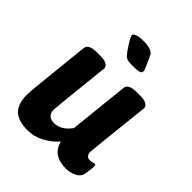

<svg xmlns="http://www.w3.org/2000/svg" viewBox="-208 -855 982 982"><g transform="rotate(45 283.0 -363.5)"><path d="M436 8Q466 8 493 -5.5Q520 -19 524 -44Q531 -86 531 -100.5Q531 -115 523 -115Q522 -115 512 -112Q502 -109 494 -109Q464 -109 464 -142Q464 -147 473 -234.5Q482 -322 501 -494Q501 -507 486.5 -516Q472 -525 444 -525H416Q356 -525 353 -493L319 -168Q280 -114 229 -114Q179 -114 179 -163Q179 -170 187.5 -252Q196 -334 213 -494Q213 -507 198.5 -516Q184 -525 156 -525H128Q68 -525 65 -493L56 -408Q43 -283 35.5 -211Q28 -139 28 -119Q28 -53 59.5 -22.5Q91 8 160 8Q205 8 248 -15Q291 -38 320 -72Q340 8 436 8ZM327 -606Q314 -606 302.5 -605.5Q291 -605 281 -606Q271 -607 262 -611Q253 -615 246 -624L232 -642L219 -662Q210 -676 202 -689Q194 -702 192 -714Q191 -721 207 -728Q223 -735 255 -735Q318 -735 331 -708Q336 -698 338.5 -692.5Q341 -687 343 -682Q345 -677 348 -671Q351 -665 356 -653Q361 -642 363.5 -634Q366 -626 365 -621Q363 -613 353 -609.5Q343 -606 327 -606Z"/></g></svg>

Font: AsCom
Style: Bold Italic
Weight: 700
Italic angle: -48°
Designer: AsCom
Foundry: AsCom
Version: Version 1.001